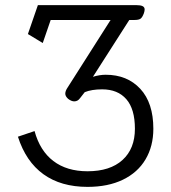

<svg xmlns="http://www.w3.org/2000/svg" viewBox="-20 -720 669 750"><path d="M50 -186 115 -208Q136 -131 188.5 -91Q241 -51 322 -51Q410 -51 458.5 -95Q507 -139 507 -217Q507 -294 473.5 -332.5Q440 -371 379 -371Q338 -371 311 -360L293 -337Q284 -324 270 -324Q259 -324 246 -334Q235 -344 235 -354Q235 -365 244 -378L412 -642H178L147 -552L89 -587L128 -700H512Q529 -700 537 -696Q545 -692 545 -683Q545 -677 542 -668Q536 -652 529 -647Q522 -642 506 -642H485L343 -420Q369 -428 393 -428Q477 -428 528 -373Q579 -318 579 -217Q579 -149 548.5 -97.5Q518 -46 460 -18Q402 10 322 10Q218 10 149.5 -39.5Q81 -89 50 -186Z"/></svg>

Font: Niramit Light
Style: Regular
Weight: 300
Designer: Katatrad Aksorn Co.,Ltd.
Foundry: Cadson Demak Co.,Ltd.
Version: Version 1.000; ttfautohint (v1.6)